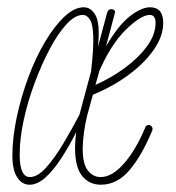

<svg xmlns="http://www.w3.org/2000/svg" viewBox="-20 -502 483 527"><path d="M61 5Q40 5 27 -15.5Q14 -36 14 -74Q14 -124 26 -180.5Q38 -237 58 -290.5Q78 -344 103.5 -387Q129 -430 156.5 -456Q184 -482 210 -482Q230 -482 242.5 -459.5Q255 -437 249 -374L274 -467Q277 -477 285 -477Q290 -477 293.5 -474Q297 -471 295 -465L271 -375Q305 -433 336.5 -457.5Q368 -482 392 -482Q428 -482 428 -439Q428 -403 402.5 -366Q377 -329 333 -296.5Q289 -264 235 -242L219 -184Q214 -164 210.5 -138.5Q207 -113 207 -94Q207 -51 221.5 -33.5Q236 -16 256 -16Q288 -16 321 -54Q354 -92 379 -153Q382 -159 388 -159Q393 -159 396.5 -154.5Q400 -150 398 -144Q369 -74 335 -34.5Q301 5 257 5Q225 5 205.5 -19Q186 -43 186 -95Q186 -115 189 -139Q170 -101 148.5 -68Q127 -35 105 -15Q83 5 61 5ZM34 -78Q34 -16 62 -16Q83 -16 106.5 -42Q130 -68 153.5 -107.5Q177 -147 198 -187L230 -306Q237 -368 236 -401.5Q235 -435 227 -448Q219 -461 207 -461Q186 -461 162.5 -435.5Q139 -410 116.5 -367.5Q94 -325 75 -274Q56 -223 45 -172Q34 -121 34 -78ZM391 -461Q367 -461 326 -421Q285 -381 253 -308L242 -269Q285 -288 322.5 -315.5Q360 -343 383.5 -375Q407 -407 407 -439Q407 -461 391 -461Z"/></svg>

Font: Zen Loop
Style: Italic
Weight: 400
Italic angle: -15°
Designer: Yoshimichi Ohira
Foundry: A-1 Corp ZenFonts
Version: Version 1.000; ttfautohint (v1.8.3)